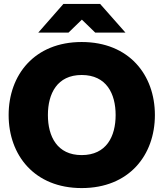

<svg xmlns="http://www.w3.org/2000/svg" viewBox="-20 -946 833 978"><path d="M396 12C637 12 769 -155 769 -360C769 -565 637 -732 396 -732C156 -732 24 -565 24 -360C24 -155 156 12 396 12ZM175 -780H329L397 -846L465 -780H619L490 -926H303ZM224 -360C224 -469 271 -564 396 -564C522 -564 569 -469 569 -360C569 -251 522 -156 396 -156C271 -156 224 -251 224 -360Z"/></svg>

Font: Aspekta 850
Style: Regular
Weight: 850
Designer: Ivo Dolenc
Version: Version 2.000